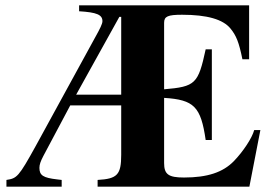

<svg xmlns="http://www.w3.org/2000/svg" viewBox="-20 -696 1040 716"><path d="M951 -211H928C920 -181 886 -130 852 -95C811 -53 753 -34 666 -34C608 -34 592 -46 592 -88V-331C704 -324 729 -298 747 -174H770V-512H747C719 -383 709 -373 592 -363V-611C592 -635 606 -641 659 -641C752 -641 812 -624 840 -589C861 -563 871 -539 884 -475H909V-676H275V-654C341 -650 362 -641 362 -617C362 -607 353 -589 334 -555L114 -153C49 -35 43 -31 4 -25V0H210V-25L193 -27C141 -33 127 -42 127 -70C127 -82 131 -94 142 -115L242 -303H432V-119C432 -45 418 -29 344 -25V0H910ZM432 -343H264L425 -633H432Z"/></svg>

Font: XITS
Style: Bold
Weight: 700
Designer: MicroPress Inc., with final additions and corrections provided by Coen Hoffman, Elsevier (retired)
Version: Version 1.107